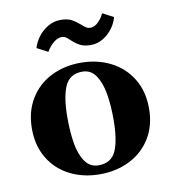

<svg xmlns="http://www.w3.org/2000/svg" viewBox="-72 -666 669 742"><g transform="rotate(-10 262.0 -295.0)"><path d="M32.5 -206Q32.5 -273 62.5 -322.8Q92.5 -372.5 144.8 -399Q197 -425.5 262 -425.5Q326.5 -425.5 379 -399Q431.5 -372.5 461.8 -322.8Q492 -273 492 -206Q492 -139.5 461.8 -90Q431.5 -40.5 379 -14.2Q326.5 12 262 12Q197 12 144.8 -14.2Q92.5 -40.5 62.5 -90Q32.5 -139.5 32.5 -206ZM349.5 -188.5Q349.5 -243.5 342 -288.2Q334.5 -333 315.2 -361.8Q296 -390.5 262 -390.5Q212.5 -390.5 193.8 -347.8Q175 -305 175 -223.5Q175 -168 182.5 -123.5Q190 -79 209.5 -51Q229 -23 262 -23Q312.5 -23 331 -65.2Q349.5 -107.5 349.5 -188.5ZM239.5 -518Q230 -527 223 -531.5Q216 -536 207.5 -536Q190.5 -536 173.8 -521.5Q157 -507 147 -488.5L104 -511Q110 -532.5 125.5 -553.5Q141 -574.5 164.2 -588.2Q187.5 -602 214 -602Q240.5 -602 256.5 -593.5Q272.5 -585 290 -570Q300.5 -560.5 307.2 -556.2Q314 -552 322.5 -552Q339.5 -552 354.5 -566.8Q369.5 -581.5 377 -599.5L420 -577Q415 -555.5 399.8 -534.5Q384.5 -513.5 362 -499.8Q339.5 -486 314 -486Q287.5 -486 271.5 -494.5Q255.5 -503 239.5 -518Z"/></g></svg>

Font: Didactic
Style: Regular
Weight: 400
Designer: Tyler Finck
Foundry: Etcetera Type Co
Version: Version 3.007;FEAKit 1.0